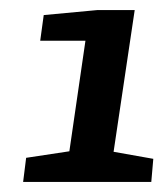

<svg xmlns="http://www.w3.org/2000/svg" viewBox="-20 -733 325 382"><path d="M26 -371 32 -419 118 -432 150 -652H60L67 -703L174 -713H248L206 -431L285 -417L281 -371Z"/></svg>

Font: Faustina SemiBold
Style: Italic
Weight: 600
Italic angle: -8°
Designer: Alfonso Garcia
Foundry: http://www.omnibus-type.com
Version: Version 1.200